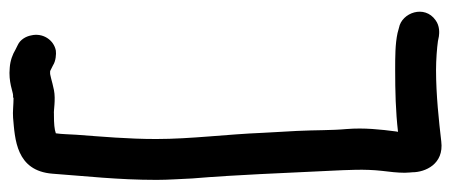

<svg xmlns="http://www.w3.org/2000/svg" viewBox="-292 -524 949 404"><g transform="rotate(-90 182.0 -321.5)"><path d="M107 42C107 42 108 39 108 37C112 6 116 -29 113 -66C110 -99 111 -130 109 -171C108 -195 106 -218 105 -243C102 -318 92 -394 92 -467C92 -526 97 -581 101 -635C102 -649 102 -665 104 -678C112 -681 125 -682 141 -682H145C151 -683 175 -678 195 -682C215 -686 227 -691 233 -690H235L247 -684C256 -678 271 -677 278 -678C300 -682 316 -705 310 -730C308 -741 301 -753 290 -758L280 -763C270 -769 257 -774 242 -775C212 -778 191 -768 184 -768H180L178 -767C165 -767 149 -769 137 -768C92 -764 25 -762 19 -685C14 -616 6 -547 6 -466C6 -440 8 -417 9 -391C17 -295 20 -203 25 -104C27 -62 29 -28 25 8C23 24 21 41 21 56C21 64 22 70 22 72C22 99 39 139 87 133C130 128 185 122 237 122C259 122 284 124 298 126L308 128C315 129 330 130 342 121C375 98 358 50 326 44L315 41C292 36 265 36 237 36C193 36 150 37 107 42Z"/></g></svg>

Font: Stray Cat
Style: Blk
Weight: 900
Version: Version 1.0